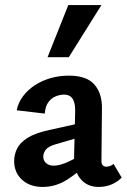

<svg xmlns="http://www.w3.org/2000/svg" viewBox="-20 -731 502 759"><path d="M370 8Q325 8 298.5 -23.5Q272 -55 273 -116L277 -286Q278 -312 273 -327.5Q268 -343 258 -350Q248 -357 233 -357Q218 -357 201 -350.5Q184 -344 171.5 -327.5Q159 -311 157 -282L46 -295Q52 -325 70.5 -350Q89 -375 117 -393.5Q145 -412 179.5 -422Q214 -432 252 -432Q323 -432 353.5 -396.5Q384 -361 383 -302L381 -94Q381 -83 386.5 -77.5Q392 -72 400 -72Q408 -72 415.5 -75Q423 -78 429 -83L461 -29Q446 -13 422.5 -2.5Q399 8 370 8ZM149 8Q98 8 67 -20.5Q36 -49 36 -94Q36 -120 47.5 -143.5Q59 -167 89 -186Q119 -205 174 -217L337 -253L342 -202L201 -161Q170 -152 160.5 -138.5Q151 -125 151 -112Q151 -96 162.5 -86Q174 -76 193 -76Q218 -76 255 -94Q292 -112 338 -136L340 -97Q296 -54 249 -23Q202 8 149 8ZM168 -505 250 -711H381L252 -505Z"/></svg>

Font: Ysabeau Office
Style: Bold
Weight: 700
Designer: Christian Thalmann (Catharsis Fonts)
Version: Version 2.001;gftools[0.9.30]; featfreeze: tnum,lnum,ss02